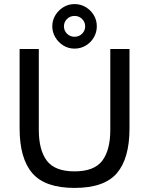

<svg xmlns="http://www.w3.org/2000/svg" viewBox="-20 -908 730 940"><path d="M345 -670Q315 -670 290.5 -685Q266 -700 251 -725Q236 -750 236 -779Q236 -809 251 -833.5Q266 -858 290.5 -873Q315 -888 345 -888Q375 -888 400 -873Q425 -858 439.5 -833.5Q454 -809 454 -779Q454 -750 439.5 -725Q425 -700 400 -685Q375 -670 345 -670ZM345 -728Q367 -728 382 -743Q397 -758 397 -779Q397 -800 382 -815Q367 -830 345 -830Q323 -830 308 -815Q293 -800 293 -779Q293 -758 308 -743Q323 -728 345 -728ZM345 12Q200 12 138 -60.5Q76 -133 76 -279V-668H170V-272Q170 -173 209.5 -121Q249 -69 345 -69Q441 -69 480.5 -121Q520 -173 520 -272V-668H614V-279Q614 -133 552.5 -60.5Q491 12 345 12Z"/></svg>

Font: Atkinson Hyperlegible Next
Style: Regular
Weight: 400
Designer: Elliott Scott, Megan Eiswerth, Linus Boman, Theodore Petrosky, Letters from Sweden
Foundry: Applied Design Works, Letters from Sweden
Version: Version 2.001